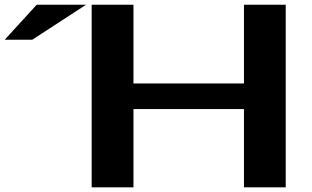

<svg xmlns="http://www.w3.org/2000/svg" viewBox="-20 -797 1326 817"><path d="M1018.1 0V-333H547.9V0H370.1V-776.9H547.9V-441.9H1018.1V-776.9H1195.8V0ZM136.2 -776.9H346.2L117.2 -627.9H0Z"/></svg>

Font: Sporting Grotesque
Style: Bold
Weight: 700
Designer: Lucas LE BIHAN
Foundry: Lucas LE BIHAN
Version: Version 2.002;PS 2.2;hotconv 1.0.88;makeotf.lib2.5.647800